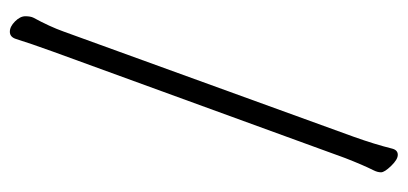

<svg xmlns="http://www.w3.org/2000/svg" viewBox="-239 -549 828 390"><g transform="rotate(90 175.0 -354.0)"><path d="M59 28Q55 40 44.5 40Q34 40 23.5 29.5Q13 19 13 8.5Q13 -2 16 -8Q34 -41 44 -69L258 -659Q273 -701 282 -737Q285 -748 294.5 -748Q304 -748 317 -734.5Q330 -721 330 -714Q330 -707 326 -699Q315 -677 301 -641L85 -48Q68 -1 59 28Z"/></g></svg>

Font: LXGW WenKai TC Light
Style: Regular
Weight: 300
Designer: LXGW / Fontworks Inc.
Foundry: LXGW / Fontworks Inc.
Version: Version 1.330